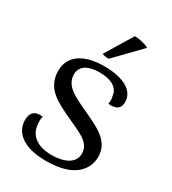

<svg xmlns="http://www.w3.org/2000/svg" viewBox="-179 -815 826 923"><g transform="rotate(30 234.0 -353.5)"><path d="M373 -701C361 -710 319 -721 294 -720L203 -570C208 -565 228 -563 239 -563ZM224 13C384 13 432 -63 432 -130C432 -222 341 -255 261 -293C194 -325 132 -351 132 -416C132 -467 181 -485 235 -485C299 -485 340 -462 345 -418C349 -406 349 -390 346 -376C356 -374 365 -373 375 -376C403 -379 412 -399 412 -422C412 -485 347 -522 238 -522C142 -522 58 -485 58 -393C58 -293 138 -259 216 -222C286 -188 356 -168 356 -104C356 -51 304 -25 231 -25C153 -25 105 -62 102 -121C100 -137 100 -149 104 -163C54 -171 38 -142 38 -108C38 -41 93 13 224 13Z"/></g></svg>

Font: Arima Koshi
Style: Regular
Weight: 400
Designer: Joana Correia and Natanael Gama
Foundry: NDISCOVER
Version: Version 1.019;PS 001.019;hotconv 1.0.88;makeotf.lib2.5.64775